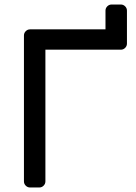

<svg xmlns="http://www.w3.org/2000/svg" viewBox="-20 -830 600 850"><path d="M181 -610V-27Q181 -16 173 -8Q165 0 154 0H113Q102 0 94 -8Q86 -16 86 -27V-673Q86 -684 94 -692Q102 -700 113 -700H447V-783Q447 -794 455 -802Q463 -810 474 -810H515Q526 -810 534 -802Q542 -794 542 -783V-637Q542 -626 534 -618Q526 -610 515 -610Z"/></svg>

Font: Rubik
Style: Regular
Weight: 400
Designer: Hubert & Fischer
Foundry: Hubert & Fischer
Version: Version 1.002; ttfautohint (v1.6)